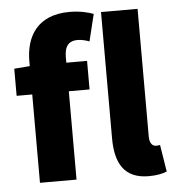

<svg xmlns="http://www.w3.org/2000/svg" viewBox="-56 -865 843 931"><g transform="rotate(-5 365.0 -399.5)"><path d="M102 -568 26 -562V-430H102V0H280V-430H381V-569H280V-596C280 -653 304 -674 343 -674C362 -674 383 -669 401 -662L433 -793C407 -803 367 -813 317 -813C159 -813 102 -711 102 -591ZM698 -132C689 -130 685 -130 678 -130C664 -130 647 -141 647 -178V-799H469V-185C469 -66 509 14 631 14C671 14 701 7 719 -1Z"/></g></svg>

Font: Noto Sans CJK KR Black
Style: Regular
Weight: 900
Designer: Ryoko NISHIZUKA (kana & ideographs); Paul D. Hunt (Latin, Greek & Cyrillic); Wenlong ZHANG (bopomofo); Sandoll Communica
Foundry: Adobe Systems Incorporated
Version: Version 1.004;PS 1.004;hotconv 1.0.82;makeotf.lib2.5.63406